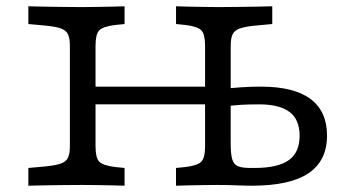

<svg xmlns="http://www.w3.org/2000/svg" viewBox="-20 -591 1110 611"><path d="M669.5 -2.4Q651 -2.4 628 -2Q605 -1.6 581.9 -1.2Q558.9 -0.8 540.1 0V-56.5L571.1 -59.6Q609.5 -64.5 621 -76.9Q632.6 -89.4 632.6 -125.8V-201.6H714.1V-133.7Q714.1 -101.4 718.9 -84.6Q723.7 -67.7 737.1 -62.1Q750.4 -56.5 776.2 -56.5H789.6Q864.2 -56.5 898.8 -81.2Q933.5 -105.9 933.5 -159.1Q933.5 -210.5 901.4 -234.7Q869.4 -258.9 805 -258.9Q768.7 -258.9 744.9 -257.3Q721.1 -255.6 702.6 -253.2V-309.7Q723.7 -311.4 748.8 -313.3Q774 -315.3 810.5 -315.3Q915.3 -315.3 968 -276.1Q1020.7 -236.9 1020.7 -159.6Q1020.7 -79.2 961.6 -39.6Q902.5 0 781.2 0Q761.5 0 733.6 -1.2Q705.6 -2.4 674.6 -2.4ZM202.4 -369.4V-445.2Q202.4 -468.7 196.5 -481.6Q190.5 -494.5 173.4 -500.6Q156.3 -506.6 122.8 -509.7L70.2 -514.5V-571Q94.1 -570.2 123.2 -569.8Q152.3 -569.4 181.4 -569Q210.5 -568.5 234.7 -568.5H242.8H247Q266.3 -568.5 288.9 -569Q311.5 -569.4 334.6 -569.8Q357.6 -570.2 376.4 -571V-514.5L345.5 -511.4Q307 -506.5 295.5 -494Q284 -481.6 284 -445.2V-369.4ZM632.6 -201.6 632.6 -445.2Q632.6 -481.6 621.1 -494Q609.6 -506.5 571.1 -511.4L540.2 -514.6V-571Q558.9 -570.2 582 -569.8Q605 -569.4 628.1 -569Q651.1 -568.5 669.6 -568.5H673.8H681.9Q706.1 -568.5 735.2 -569Q764.3 -569.4 793.4 -569.8Q822.4 -570.2 846.4 -571V-514.5L793.8 -509.7Q761.1 -506.6 743.6 -500.6Q726.1 -494.5 720.1 -481.6Q714.2 -468.7 714.2 -445.2L714.1 -201.6ZM234.7 -2.4Q210.5 -2.4 181.4 -2Q152.3 -1.6 123.2 -1.2Q94.1 -0.8 70.2 0V-56.5L122.8 -61.2Q156.3 -64.5 173.4 -70.4Q190.5 -76.4 196.5 -89.4Q202.4 -102.3 202.4 -125.8V-369.4H284V-125.8Q284 -89.4 295.5 -76.9Q307 -64.5 345.5 -59.6L376.4 -56.5V0Q357.6 -0.8 334.6 -1.2Q311.5 -1.6 288.9 -2Q266.3 -2.4 247 -2.4H242.8ZM254.4 -258.9V-315.3H662.2V-258.9Z"/></svg>

Font: Playfair 5pt SemiExpanded Light
Style: Regular
Weight: 300
Width: 6
Designer: Claus Eggers Sørensen
Foundry: Claus Eggers Sørensen
Version: Version 2.203